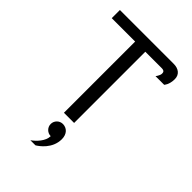

<svg xmlns="http://www.w3.org/2000/svg" viewBox="-260 -756 1112 1112"><g transform="rotate(45 296.0 -200.0)"><path d="M275 50C247.5 50 225 72.5 225 100C225 127.5 247.5 150 275 150C275 190.8 236.7 230 208.3 250H250C268.3 239.2 333.3 194.2 333.3 116.7C333.3 74.2 307.5 50 275 50ZM41.7 -583.3H233.3V0H316.7V-583.3H450C470.8 -583.3 475 -575 475 -562.5C475 -545.8 458.3 -525 458.3 -525H529.2C529.2 -525 550 -545.8 550 -591.7C550 -631.7 519.2 -650 483.3 -650H41.7Z"/></g></svg>

Font: BoonHome
Style: Book
Weight: 400
Designer: Sungsit Sawaiwan
Foundry: Sungsit Sawaiwan
Version: Version 0.2